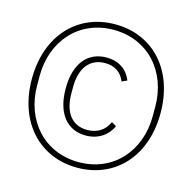

<svg xmlns="http://www.w3.org/2000/svg" viewBox="-106 -816 935 934"><g transform="rotate(15 362.0 -349.0)"><path d="M362 12C551 12 686 -129 686 -349C686 -569 551 -710 362 -710C174 -710 38 -569 38 -349C38 -129 174 12 362 12ZM362 -16C188 -16 71 -149 71 -325V-373C71 -549 188 -682 362 -682C536 -682 653 -549 653 -373V-325C653 -149 536 -16 362 -16ZM362 -150C427 -150 473 -186 493 -232L469 -246C450 -204 414 -178 362 -178C289 -178 242 -229 242 -331V-362C242 -461 289 -515 363 -515C414 -515 446 -490 463 -449L489 -461C471 -508 429 -543 363 -543C269 -543 209 -473 209 -347C209 -220 268 -150 362 -150Z"/></g></svg>

Font: IBM Plex Thai ExtraLight
Style: Regular
Weight: 200
Designer: Mike Abbink, Paul van der Laan, Pieter van Rosmalen, Ben Mitchell, Mark Frömberg
Foundry: Bold Monday
Version: Version 1.0